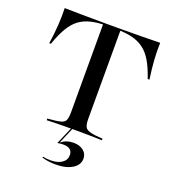

<svg xmlns="http://www.w3.org/2000/svg" viewBox="-139 -678 887 983"><g transform="rotate(20 305.0 -186.5)"><path d="M298.4 -2.4Q269.4 -2.4 243.1 -2Q216.9 -1.6 194.8 -1.2Q172.6 -0.8 154.8 0V-8.9L195.2 -12.9Q234.7 -16.9 246.4 -29Q258.1 -41.1 258.1 -78.2V-201.6H352.4V-78.2Q352.4 -41.1 364.5 -29Q376.6 -16.9 415.3 -12.1L455.6 -8.9V0Q437.9 -0.8 415.7 -1.2Q393.5 -1.6 367.7 -2Q341.9 -2.4 312.1 -2.4H305.6ZM278.2 -559.7Q230.6 -559.7 194.4 -551.2Q158.1 -542.7 130.6 -522.6Q103.2 -502.4 81.9 -466.5Q60.5 -430.6 41.1 -375H32.3Q40.3 -429 43.5 -477.8Q46.8 -526.6 45.2 -571Q87.9 -570.2 142.7 -569.4Q197.6 -568.5 274.2 -568.5H335.5Q412.9 -568.5 467.7 -569.4Q522.6 -570.2 565.3 -571Q563.7 -526.6 566.9 -477.8Q570.2 -429 578.2 -375H568.5Q550 -430.6 528.6 -466.5Q507.3 -502.4 479.4 -522.6Q451.6 -542.7 415.7 -551.2Q379.8 -559.7 332.3 -559.7ZM258.1 -201.6V-562.9H352.4V-201.6ZM273.4 197.6Q254 197.6 233.9 194.8Q213.7 191.9 200 187.1L200.8 181.5Q208.9 183.9 220.2 185.1Q231.5 186.3 242.7 186.3Q281.5 186.3 304.4 170.6Q327.4 154.8 327.4 127.4Q327.4 108.1 314.9 98Q302.4 87.9 277.4 87.9Q269.4 87.9 261.3 88.7Q253.2 89.5 246 91.1L290.3 -12.1H297.6L256.5 84.7Q271.8 72.6 288.3 66.9Q304.8 61.3 324.2 61.3Q357.3 61.3 378.2 77.8Q399.2 94.4 399.2 121Q399.2 155.6 364.9 176.6Q330.6 197.6 273.4 197.6Z"/></g></svg>

Font: Playfair 144pt SemiExpanded Medium
Style: Regular
Weight: 500
Width: 6
Designer: Claus Eggers Sørensen
Foundry: Claus Eggers Sørensen
Version: Version 2.203